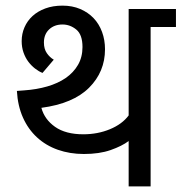

<svg xmlns="http://www.w3.org/2000/svg" viewBox="-20 -662 645 682"><path d="M66 -341Q110 -344 148 -355Q186 -366 213.5 -385Q241 -404 257 -431.5Q273 -459 273 -495Q273 -539 251 -557Q229 -575 202 -575Q173 -575 154.5 -557.5Q136 -540 136 -511Q136 -488 146.5 -473Q157 -458 171 -450L131 -403Q118 -408 104.5 -418.5Q91 -429 80.5 -443Q70 -457 63.5 -475.5Q57 -494 57 -516Q57 -542 67 -565Q77 -588 95.5 -605Q114 -622 141 -632Q168 -642 202 -642Q237 -642 265 -630Q293 -618 312.5 -597.5Q332 -577 342.5 -548.5Q353 -520 353 -487Q353 -407 296.5 -350.5Q240 -294 127 -279Q138 -238 175.5 -211.5Q213 -185 276 -185Q327 -185 370.5 -203Q414 -221 437 -252V-630H605V-566H515V0H437V-161Q413 -143 373 -129Q333 -115 278 -115Q228 -115 185.5 -130Q143 -145 111.5 -174Q80 -203 61.5 -244.5Q43 -286 40 -339Z"/></svg>

Font: Ek Mukta
Style: Regular
Weight: 400
Designer: Girish Dalvi and Yashodeep Gholap
Foundry: Ek Type
Version: Version 2.538;PS 1.001;hotconv 16.6.51;makeotf.lib2.5.65220;